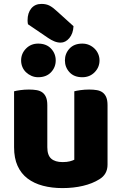

<svg xmlns="http://www.w3.org/2000/svg" viewBox="-20 -946 622 982"><path d="M123 -822Q121 -832 121 -842Q121 -880 140 -903Q159 -926 192 -926Q217 -926 234.5 -916.5Q252 -907 272 -888L356 -812Q354 -774 334.5 -751Q315 -728 290 -728Q274 -728 258 -734.5Q242 -741 226 -752ZM52 -479Q62 -482 83.5 -485Q105 -488 128 -488Q150 -488 167.5 -485Q185 -482 197 -473Q209 -464 215.5 -448.5Q222 -433 222 -408V-193Q222 -152 242 -134.5Q262 -117 300 -117Q323 -117 337.5 -121Q352 -125 360 -129V-479Q370 -482 391.5 -485Q413 -488 436 -488Q458 -488 475.5 -485Q493 -482 505 -473Q517 -464 523.5 -448.5Q530 -433 530 -408V-104Q530 -54 488 -29Q453 -7 404.5 4.5Q356 16 299 16Q245 16 199.5 4Q154 -8 121 -33Q88 -58 70 -97.5Q52 -137 52 -193ZM88 -637Q88 -672 113 -697.5Q138 -723 175 -723Q217 -723 241 -697.5Q265 -672 265 -637Q265 -602 241 -576.5Q217 -551 175 -551Q157 -551 141 -558Q125 -565 113 -576.5Q101 -588 94.5 -603.5Q88 -619 88 -637ZM312 -637Q312 -672 335.5 -697.5Q359 -723 401 -723Q420 -723 436 -716Q452 -709 464 -697Q476 -685 482.5 -669.5Q489 -654 489 -637Q489 -602 464 -576.5Q439 -551 401 -551Q359 -551 335.5 -576.5Q312 -602 312 -637Z"/></svg>

Font: Baloo Thambi
Style: Regular
Weight: 400
Designer: Aadarsh Rajan and Ek Type
Foundry: Ek Type
Version: Version 1.443;PS 1.000;hotconv 16.6.51;makeotf.lib2.5.65220;